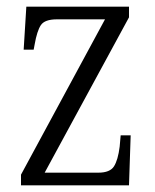

<svg xmlns="http://www.w3.org/2000/svg" viewBox="-20 -556 465 576"><path d="M43 0V-32L295 -498H151Q114 -498 102.5 -480.5Q91 -463 84 -423L81 -407H51L59 -536H367V-504L114 -38H275Q310 -38 322 -57Q334 -76 339 -116L342 -150H372L367 0Z"/></svg>

Font: Noto Serif Bengali Condensed Light
Style: Regular
Weight: 300
Width: 3
Designer: Juan Bruce, Universal Thirst, Indian Type Foundry and the Monotype Design Team.
Foundry: Monotype Imaging Inc.
Version: Version 2.003; ttfautohint (v1.8.4.7-5d5b)